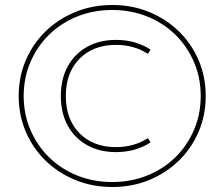

<svg xmlns="http://www.w3.org/2000/svg" viewBox="-20 -750 900 770"><path d="M430 0Q351 0 282.5 -28Q214 -56 163 -105.5Q112 -155 83.5 -221.5Q55 -288 55 -365Q55 -442 83.5 -508.5Q112 -575 163 -624.5Q214 -674 282.5 -702Q351 -730 430 -730Q510 -730 578 -702Q646 -674 697 -624.5Q748 -575 776.5 -508.5Q805 -442 805 -365Q805 -288 776.5 -221.5Q748 -155 697 -105.5Q646 -56 578 -28Q510 0 430 0ZM445 -140Q379 -140 329 -168Q279 -196 251.5 -246.5Q224 -297 224 -365Q224 -433 251.5 -483.5Q279 -534 329 -562Q379 -590 445 -590Q524 -590 584 -551L573 -534Q518 -570 445 -570Q354 -570 299 -514.5Q244 -459 244 -365Q244 -271 299 -215.5Q354 -160 445 -160Q518 -160 573 -196L584 -179Q524 -140 445 -140ZM430 -20Q505 -20 570 -46Q635 -72 683 -119Q731 -166 758 -229Q785 -292 785 -365Q785 -438 758 -501Q731 -564 683 -611Q635 -658 570 -684Q505 -710 430 -710Q355 -710 290 -684Q225 -658 177 -611Q129 -564 102 -501Q75 -438 75 -365Q75 -292 102 -229Q129 -166 177 -119Q225 -72 290 -46Q355 -20 430 -20Z"/></svg>

Font: M PLUS 2 Thin Thin
Style: Regular
Weight: 250
Version: Version 1.001